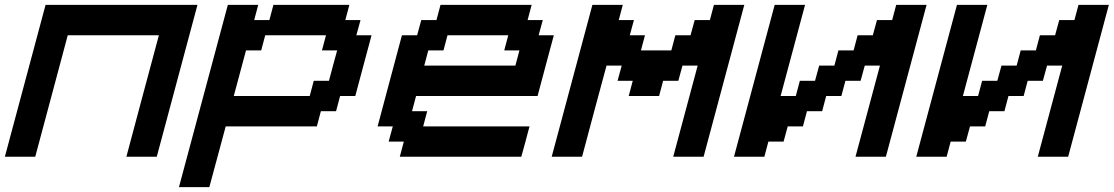

<svg xmlns="http://www.w3.org/2000/svg" viewBox="-20 -645 4582 790"><path d="M500 0H625Q652.8 -104 708.7 -312.3Q764.6 -520.5 792.5 -625H167.5Q139.6 -520.5 83.7 -312.3Q27.8 -104 0 0H125Q147 -83 191.9 -250Q236.8 -417 258.8 -500H633.8Q611.3 -417 566.7 -250Q522 -83 500 0Z M716.3 125H841.3Q852.5 83.5 875 0.2Q897.5 -83 908.7 -125H1283.7L1300.3 -187.5H1362.8L1379.4 -250H1441.9Q1453.1 -292 1475.3 -375.2Q1497.6 -458.5 1508.8 -500H1446.3L1463.4 -562.5H1400.9L1417.5 -625H1105L1088.4 -562.5H1025.9L1042.5 -625H917.5Q883.8 -500 816.9 -250Q750 0 716.3 125ZM1254.4 -250H941.9L992.2 -437.5H1054.7L1071.3 -500H1321.3L1304.7 -437.5H1367.2Q1361.3 -417 1350.1 -375Q1338.9 -333 1333.5 -312.5H1271Z M1625 0H2125Q2130.9 -21 2142.1 -62.5Q2153.3 -104 2158.7 -125H1721.2L1737.8 -187.5H1675.3L1691.9 -250H2191.9Q2203.1 -292 2225.3 -375.2Q2247.6 -458.5 2258.8 -500H2196.3L2213.4 -562.5H2150.9L2167.5 -625H1792.5L1775.9 -562.5H1713.4L1696.3 -500H1633.8Q1617.2 -437.5 1583.7 -312.5Q1550.3 -187.5 1533.7 -125H1596.2L1579.1 -62.5H1641.6ZM2100.6 -375H1725.6L1742.2 -437.5H1804.7L1821.3 -500H2071.3L2054.7 -437.5H2117.2Z M2750 0H2875Q2902.8 -104 2958.7 -312.3Q3014.6 -520.5 3042.5 -625H2917.5L2900.9 -562.5H2838.4L2821.3 -500H2758.8L2742.2 -437.5H2617.2L2633.8 -500H2571.3L2588.4 -562.5H2525.9L2542.5 -625H2417.5Q2389.6 -520.5 2333.7 -312.3Q2277.8 -104 2250 0H2375Q2391.6 -62.5 2425 -187.5Q2458.5 -312.5 2475.6 -375H2538.1L2521 -312.5H2583.5L2566.9 -250H2691.9L2708.5 -312.5H2771L2788.1 -375H2850.6Q2834 -312.5 2800.3 -187.5Q2766.6 -62.5 2750 0Z M3500 0H3625Q3652.8 -104 3708.7 -312.3Q3764.6 -520.5 3792.5 -625H3667.5L3650.9 -562.5H3588.4L3571.3 -500H3508.8L3492.2 -437.5H3429.7L3413.1 -375H3350.6L3333.5 -312.5H3271L3254.4 -250H3191.9Q3208.5 -312.5 3242.2 -437.5Q3275.9 -562.5 3292.5 -625H3167.5Q3139.6 -520.5 3083.7 -312.3Q3027.8 -104 3000 0H3125L3141.6 -62.5H3204.1L3221.2 -125H3283.7L3300.3 -187.5H3362.8L3379.4 -250H3441.9L3458.5 -312.5H3521L3538.1 -375H3600.6Q3584 -312.5 3550.3 -187.5Q3516.6 -62.5 3500 0Z M4250 0H4375Q4402.8 -104 4458.7 -312.3Q4514.6 -520.5 4542.5 -625H4417.5L4400.9 -562.5H4338.4L4321.3 -500H4258.8L4242.2 -437.5H4179.7L4163.1 -375H4100.6L4083.5 -312.5H4021L4004.4 -250H3941.9Q3958.5 -312.5 3992.2 -437.5Q4025.9 -562.5 4042.5 -625H3917.5Q3889.6 -520.5 3833.7 -312.3Q3777.8 -104 3750 0H3875L3891.6 -62.5H3954.1L3971.2 -125H4033.7L4050.3 -187.5H4112.8L4129.4 -250H4191.9L4208.5 -312.5H4271L4288.1 -375H4350.6Q4334 -312.5 4300.3 -187.5Q4266.6 -62.5 4250 0Z"/></svg>

Font: Faithful 32x
Style: Oblique
Weight: 400
Foundry: Faithful Resource Pack
Version: Version 1.0; January 27, 2023